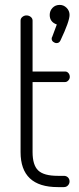

<svg xmlns="http://www.w3.org/2000/svg" viewBox="-20 -764 324 784"><path d="M64 -143V-680Q64 -689 71.5 -695Q79 -701 88 -701Q98 -701 105.5 -695Q113 -689 113 -680V-472H246Q254 -472 259.5 -465.5Q265 -459 265 -450Q265 -442 259 -435.5Q253 -429 246 -429H113V-143Q113 -90 136 -68Q159 -46 216 -46H241Q251 -46 257.5 -39.5Q264 -33 264 -23Q264 -14 257.5 -7Q251 0 241 0H216Q64 0 64 -143ZM183 -703Q183 -720 194.5 -732Q206 -744 224 -744Q240 -744 252 -732Q264 -720 264 -703Q264 -677 227 -599Q222 -588 211 -588Q204 -588 197.5 -593Q191 -598 191 -606Q191 -611 193 -613L212 -664Q183 -674 183 -703Z"/></svg>

Font: Terminal Dosis
Style: Light
Weight: 300
Designer: EdgarTolentino, PabloImpallari, IginoMarini
Foundry: EdgarTolentino, PabloImpallari, IginoMarini
Version: Version 1.006